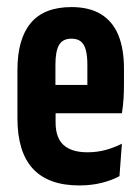

<svg xmlns="http://www.w3.org/2000/svg" viewBox="-20 -530 405 556"><path d="M209.5 7Q120 7 75.2 -41.5Q30.5 -90 30.5 -187.5V-327.5Q30.5 -417 69 -463.2Q107.5 -509.5 187 -509.5Q238.5 -509.5 272.2 -489Q306 -468.5 322.5 -428.8Q339 -389 339 -331.5V-287Q339 -265.5 337.8 -244.5Q336.5 -223.5 333 -202H233Q233 -247 233 -281Q233 -315 233 -342.5Q233 -368.5 228.5 -385.2Q224 -402 214 -410Q204 -418 187 -418Q161.5 -418 151 -399.8Q140.5 -381.5 140.5 -342.5V-251L141 -232.5V-175.5Q141 -153 146.8 -136.8Q152.5 -120.5 164.2 -110Q176 -99.5 193.2 -94.2Q210.5 -89 233.5 -89Q261.5 -89 286.8 -96Q312 -103 333 -114L326 -20Q304.5 -8 274.5 -0.5Q244.5 7 209.5 7ZM101 -202V-284H308V-202Z"/></svg>

Font: Anek Tamil Condensed SemiBold
Style: Regular
Weight: 600
Width: 3
Designer: Aadarsh Rajan (Tamil), Yesha Goshar (Latin)
Foundry: Ek Type
Version: Version 1.003